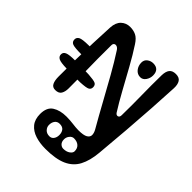

<svg xmlns="http://www.w3.org/2000/svg" viewBox="-242 -836 1163 1163"><g transform="rotate(45 339.5 -254.0)"><path d="M478.5 -108Q437 -180 395 -257Q353 -334 312 -406.8Q271 -479.5 232.5 -539Q224 -552.5 213.5 -556.2Q203 -560 195.2 -555Q187.5 -550 187.5 -537Q186.5 -486.5 187.2 -421.8Q188 -357 189 -290.8Q190 -224.5 189.5 -169Q189.5 -142 178.8 -123.5Q168 -105 138.5 -105Q114.5 -105 105 -124.5Q95.5 -144 95.5 -177Q95 -239 96.2 -315Q97.5 -391 100.2 -467.8Q103 -544.5 106.5 -609Q109 -652.5 132.5 -674.8Q156 -697 190.5 -697Q218.5 -697 241 -686.2Q263.5 -675.5 284.5 -643Q320 -589 356.8 -522.2Q393.5 -455.5 429.8 -389.5Q466 -323.5 498.5 -272Q507.5 -258 519.5 -261.2Q531.5 -264.5 531.5 -283Q533 -371 531.5 -453.5Q530 -536 531.5 -625Q532.5 -658 545.5 -674.5Q558.5 -691 587.5 -691Q617.5 -691 629.2 -672.2Q641 -653.5 639.5 -621Q635.5 -535 629.2 -438.5Q623 -342 614.8 -238Q606.5 -134 596.5 -25Q590 47.5 565 95Q540 142.5 488 165.8Q436 189 348.5 189Q300.5 189 261.5 176.5Q222.5 164 199.5 136Q176.5 108 176.5 62Q176.5 5 211.8 -17.5Q247 -40 301.5 -40Q318 -40 332.8 -38.8Q347.5 -37.5 360.8 -36Q374 -34.5 386.2 -33.2Q398.5 -32 409.5 -32Q454.5 -32 472.5 -43Q490.5 -54 490 -71.5Q489.5 -89 478.5 -108ZM98.5 -317Q127 -317 157 -316.8Q187 -316.5 215.5 -315Q261.5 -312 275.5 -305.2Q289.5 -298.5 289.5 -279Q289.5 -262.5 276.2 -255Q263 -247.5 213.5 -245Q183.5 -244.5 154.5 -245Q125.5 -245.5 95.5 -246Q44.5 -247 27.5 -255.8Q10.5 -264.5 10.5 -283Q10.5 -301 29 -309Q47.5 -317 98.5 -317ZM91.5 -440Q103.5 -440 117.5 -440Q131.5 -440 143.5 -439Q157 -438.5 165.2 -432.2Q173.5 -426 173.5 -407Q173.5 -388.5 166 -380.5Q158.5 -372.5 143.5 -371Q133 -370.5 121.5 -370.2Q110 -370 99.5 -370Q40.5 -370 22.5 -377Q4.5 -384 4.5 -405Q4.5 -421.5 20 -430.5Q35.5 -439.5 91.5 -440ZM462.5 -261Q462.5 -261 462.5 -261Q462.5 -261 462.5 -261Q462.5 -261 462.5 -261Q462.5 -261 462.5 -261Q462.5 -261 462.5 -261Q462.5 -261 462.5 -261Q462.5 -261 462.5 -261Q462.5 -261 462.5 -261ZM311.5 118Q329 118 339.2 104.5Q349.5 91 349.5 70Q349.5 48 338.5 34Q327.5 20 303.5 20Q283.5 20 272.5 34.2Q261.5 48.5 261.5 71Q261.5 89.5 275 103.8Q288.5 118 311.5 118ZM424.5 112Q451 112 467.8 100Q484.5 88 484.5 74Q484.5 48.5 468.8 34.8Q453 21 426.5 21Q411 21 399.2 35.5Q387.5 50 387.5 68Q387.5 89.5 399 100.8Q410.5 112 424.5 112ZM448 -524Q422.5 -524 406.2 -544.2Q390 -564.5 390 -592Q390 -614.5 406.8 -627.2Q423.5 -640 445 -640Q470.5 -640 483.2 -626.2Q496 -612.5 496 -587Q496 -563 482.5 -543.5Q469 -524 448 -524ZM579.5 -625Q585.5 -626 592 -626Q598.5 -626 604.5 -626Q616 -625.5 618.8 -619.2Q621.5 -613 621.5 -594Q621.5 -573 619 -563.5Q616.5 -554 606.5 -553Q602 -553 597.5 -552Q593 -551 588.5 -551Q572 -551 565.8 -560.5Q559.5 -570 559.5 -591Q559.5 -608.5 563.5 -616.5Q567.5 -624.5 579.5 -625ZM558.5 -521Q566 -522 570.8 -519.5Q575.5 -517 577.5 -509Q579.5 -501 579.5 -486Q579.5 -462 575 -455.5Q570.5 -449 561.5 -449Z"/></g></svg>

Font: Kablammo
Style: Regular
Weight: 400
Designer: Travis Kochel, Lizy Gershenzon, Daria Petrova, Ethan Cohen
Foundry: Vectro Type Foundry
Version: Version 1.002